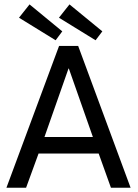

<svg xmlns="http://www.w3.org/2000/svg" viewBox="-20 -874 644 894"><path d="M255 -660H344L588 0H496.5L439.5 -159H159.5L101.5 0H10ZM187 -236H412.5L300.5 -555H299ZM425 -686.5 254.5 -791.5 303.5 -853.5 456.5 -728ZM239 -686.5 68.5 -791.5 117.5 -853.5 270 -728Z"/></svg>

Font: League Spartan Thin
Style: Regular
Weight: 400
Version: Version 2.002